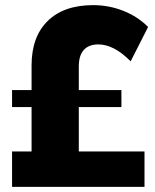

<svg xmlns="http://www.w3.org/2000/svg" viewBox="-20 -728 604 748"><path d="M27 -377H453V-311H27ZM343 -708Q404 -708 460 -686Q516 -664 557 -623L489 -489Q424 -555 363 -555Q326 -555 306.5 -533.5Q287 -512 287 -469V-58L207 -138H543V0H27V-138H183L103 -58V-473Q103 -585 166 -646.5Q229 -708 343 -708Z"/></svg>

Font: Alexandria
Style: Bold
Weight: 700
Designer: Mohamed Gaber
Foundry: Kief Type Foundry
Version: Version 5.100